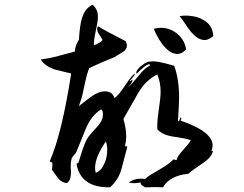

<svg xmlns="http://www.w3.org/2000/svg" viewBox="-20 -809 1040 820"><path d="M450 -9Q325 -7 307 -108Q308 -110 308 -111Q308 -112 309 -113Q310 -112 311.5 -112Q313 -112 314 -111Q321 -134 326 -150Q331 -166 334 -174Q340 -191 347 -206.5Q354 -222 364 -233L398 -271Q417 -293 419 -312Q422 -335 412 -342Q369 -315 346 -258L304 -155Q300 -152 296 -147Q292 -142 287 -135Q282 -120 282 -98Q284 -66 282 -60Q281 -38 266 -27Q242 -29 227 -49L202 -84L204 -107Q205 -117 192 -119Q218 -178 241 -272Q264 -366 284 -495L211 -513Q168 -530 154 -555Q170 -557 188.5 -560.5Q207 -564 229 -570L300 -589Q300 -613 317 -639Q319 -671 322 -692Q325 -713 328 -724Q340 -772 375 -789Q400 -768 398 -733Q398 -718 389 -677Q380 -636 381 -616Q408 -625 418 -638Q417 -641 405 -660Q395 -673 395 -685Q395 -691 398 -697Q416 -686 446 -670Q476 -654 517 -633Q522 -621 522 -614Q522 -598 504 -586.5Q486 -575 469 -565Q451 -558 424 -546.5Q397 -535 361 -518Q356 -506 350.5 -486Q345 -466 339 -437Q334 -409 328 -389Q322 -369 317 -356Q318 -356 361 -390Q399 -419 428 -419Q460 -419 469 -390Q479 -397 489.5 -410Q500 -423 513 -442Q539 -482 555 -495Q557 -491 552.5 -485Q548 -479 542 -473Q536 -467 534 -464Q537 -460 544 -470Q546 -468 546 -467Q546 -457 527 -437Q539 -445 568 -481Q597 -518 619 -528Q622 -531 619 -534Q613 -537 594 -522Q585 -515 577.5 -508Q570 -501 564 -494Q562 -496 562 -499Q562 -509 580 -525Q601 -542 612 -545Q617 -546 622.5 -546.5Q628 -547 633 -547Q643 -547 655.5 -545Q668 -543 684 -539Q704 -534 713.5 -531Q723 -528 724 -528Q745 -471 745 -391Q745 -377 743.5 -352Q742 -327 740 -291Q747 -291 750 -307Q758 -306 751 -294Q888 -247 888 -188Q888 -178 883 -163Q886 -163 890 -166Q885 -138 846 -112Q795 -78 785 -67Q705 -59 676 -9Q652 -11 599 -9Q599 -10 587 -17Q579 -22 581 -30Q551 -23 530 -30Q552 -46 583 -46Q588 -46 591.5 -45.5Q595 -45 599 -44Q607 -52 622.5 -62Q638 -72 661 -85Q705 -110 720 -128Q725 -128 734 -125Q737 -142 762 -168Q788 -197 795 -210Q780 -217 717 -226Q671 -234 652 -257Q650 -286 658 -339Q662 -366 664 -385.5Q666 -405 666 -417Q666 -457 652 -491Q629 -480 607 -459.5Q585 -439 568 -408L507 -301Q519 -261 519 -226Q519 -215 517.5 -205Q516 -195 514 -186Q514 -184 524 -183L500 -92Q493 -64 479.5 -43.5Q466 -23 450 -9ZM701 -592Q679 -609 661.5 -637.5Q644 -666 637 -686Q670 -695 699.5 -685.5Q729 -676 749.5 -653Q770 -630 775 -598Q756 -578 737 -578.5Q718 -579 701 -592ZM891 -655Q867 -635 847 -638.5Q827 -642 810 -658Q791 -676 775.5 -700.5Q760 -725 747 -740Q773 -745 805.5 -739.5Q838 -734 863 -714Q888 -694 891 -655ZM389 -71Q412 -79 425 -109Q438 -136 438 -170Q438 -190 432 -205Q386 -138 386 -91Q386 -80 389 -71Z"/></svg>

Font: Yuji Hentaigana Akebono
Style: Regular
Weight: 400
Designer: Kataoka Yuji
Foundry: Kinuta Font Factory
Version: Version 3.002